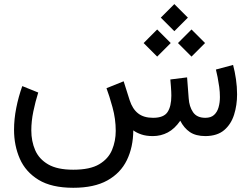

<svg xmlns="http://www.w3.org/2000/svg" viewBox="-20 -662 1222 934"><path d="M828.1 -642.1 762.2 -576.2 828.1 -510.3 894 -576.2ZM911.6 -518.6 845.7 -452.6 911.6 -386.7 977.5 -452.6ZM744.6 -518.6 678.7 -452.6 744.6 -386.7 810.5 -452.6ZM723.6 0Q762.7 0 796.1 -17.6Q829.6 -35.2 856.9 -74.7Q875 -39.1 903.8 -19.5Q932.6 0 979.5 0Q1037.1 -0.5 1070.6 -29.1Q1104 -57.6 1118.7 -104Q1133.3 -150.4 1133.3 -203.1Q1133.3 -239.7 1127.9 -276.6Q1122.6 -313.5 1113.8 -346.2L1030.3 -323.7Q1034.2 -308.6 1038.6 -286.4Q1043 -264.2 1046.4 -239.3Q1049.8 -214.4 1049.8 -189.9Q1049.8 -163.1 1043.2 -139.9Q1036.6 -116.7 1021.2 -102.8Q1005.9 -88.9 979 -88.9Q937.5 -88.9 918.9 -116.5Q900.4 -144 897.9 -183.6L890.1 -285.6L808.6 -275.4Q810.5 -254.9 811.5 -240.5Q812.5 -226.1 813 -215.8Q813.5 -205.6 813.5 -196.8Q813.5 -144.5 794.9 -116.7Q776.4 -88.9 724.6 -88.9Q679.2 -88.9 651.9 -110.4Q624.5 -131.8 610.8 -174.3L581.5 -266.6L498 -232.9Q511.7 -196.8 527.3 -140.1Q543 -83.5 543 -25.4Q543 23.9 525.1 67.1Q507.3 110.4 462.6 137Q418 163.6 336.4 163.6Q258.8 163.6 214.4 137.7Q169.9 111.8 151.1 68.4Q132.3 24.9 132.3 -27.8Q132.3 -72.3 142.1 -119.6Q151.9 -167 166 -211.9L88.4 -243.2Q69.8 -191.4 59.1 -137Q48.3 -82.5 48.3 -30.8Q48.3 45.9 76.4 110.1Q104.5 174.3 167.7 212.9Q231 251.5 336.4 251.5Q438 251.5 502.2 215.8Q566.4 180.2 597.2 116.9Q627.9 53.7 628.4 -27.8Q644 -16.1 667.5 -8.1Q690.9 0 723.6 0Z"/></svg>

Font: Vazirmatn
Style: Regular
Weight: 400
Designer: Saber Rastikerdar
Foundry: Saber Rastikerdar
Version: Version 33.003;September 2, 2022;FontCreator 14.0.0.2862 64-